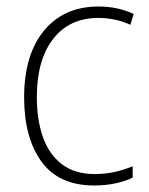

<svg xmlns="http://www.w3.org/2000/svg" viewBox="-20 -559 457 589"><path d="M269 10Q160 10 107 -63.5Q54 -137 54 -260Q54 -391 115 -465Q176 -539 282 -539Q342 -539 390 -516L380 -483Q356 -494 331 -499Q306 -504 282 -504Q193 -504 143 -439.5Q93 -375 93 -261Q93 -192 111.5 -139Q130 -86 169.5 -55.5Q209 -25 271 -25Q302 -25 331.5 -31.5Q361 -38 387 -49V-14Q364 -3 334 3.5Q304 10 269 10Z"/></svg>

Font: Noto Sans Tamil SemiCondensed ExtraLight
Style: Regular
Weight: 200
Width: 4
Designer: Jelle Bosma - Monotype Design Team
Foundry: Monotype Imaging Inc.
Version: Version 2.004; ttfautohint (v1.8.4.7-5d5b)